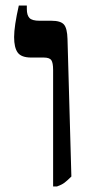

<svg xmlns="http://www.w3.org/2000/svg" viewBox="-20 -667 336 694"><path d="M172 -414Q172 -440 165.5 -449.5Q159 -459 138 -459H93Q57 -459 44 -477Q31 -495 31 -533Q31 -572 48 -647H77V-634Q77 -612 86.5 -602Q96 -592 123 -592H166Q199 -592 211 -578.5Q223 -565 224 -526L238 -29Q223 -14 213 -6.5Q203 1 186 7H172Z"/></svg>

Font: Noto Serif Hebrew SemiBold
Style: Regular
Weight: 600
Designer: Monotype Design Team
Foundry: Monotype Imaging Inc.
Version: Version 1.000